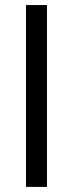

<svg xmlns="http://www.w3.org/2000/svg" viewBox="-20 -732 286 752"><path d="M81.9 0V-712.2H164V0Z"/></svg>

Font: Source Sans 3 VF
Style: Regular
Weight: 200
Designer: Paul D. Hunt
Foundry: Adobe
Version: Version 3.046;hotconv 1.0.118;makeotfexe 2.5.65603